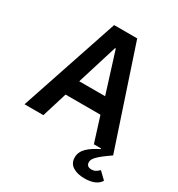

<svg xmlns="http://www.w3.org/2000/svg" viewBox="-209 -834 1098 1182"><g transform="rotate(30 340.0 -243.5)"><path d="M255 -698H419L651 0C604 32 577 54 562 70C546 87 542 98 542 110C542 134 558 142 578 142C601 142 616 131 631 116L680 163C664 192 627 211 568 211C537 211 508 205 487 192C466 180 452 159 452 128C452 73 498 39 566 4L565 0H514L458 -178H210L155 0H21ZM336 -578H331L242 -291H426Z"/></g></svg>

Font: Plexus Sans SemiBold
Style: Regular
Weight: 600
Version: Version 2.001;PS 002.001;hotconv 1.0.70;makeotf.lib2.5.58329